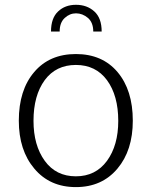

<svg xmlns="http://www.w3.org/2000/svg" viewBox="-20 -762 630 792"><path d="M464.4 -66.4Q527.8 -141.6 527.8 -264.2Q527.8 -390.1 464.8 -464.8Q401.9 -539.1 293 -539.1Q184.1 -539.1 121.1 -464.8Q57.6 -390.6 57.6 -264.2Q57.6 -142.1 121.6 -66.4Q185.5 9.8 293 9.8Q400.4 9.8 464.4 -66.4ZM293 -34.7Q210.9 -34.7 164.6 -98.6Q118.2 -162.6 118.2 -263.7Q118.2 -368.2 164.6 -431.6Q210.9 -494.1 293 -494.1Q375 -494.1 421.4 -431.2Q467.8 -367.7 467.8 -263.2Q467.8 -162.6 421.4 -98.6Q374.5 -34.7 293 -34.7ZM190.4 -631.8H226.1Q226.1 -668.9 247.1 -688Q267.6 -707 293.5 -707Q320.3 -707 342.8 -688Q364.7 -668.9 364.7 -631.8H399.4Q399.4 -687.5 369.1 -714.8Q338.9 -742.2 293.5 -742.2Q248.5 -742.2 219.7 -714.8Q190.4 -687.5 190.4 -631.8Z"/></svg>

Font: My Font
Style: ExtraLight
Weight: 500
Designer: Vernon Adams
Foundry: newtypography
Version: Version 0.001